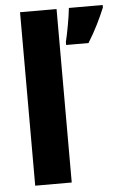

<svg xmlns="http://www.w3.org/2000/svg" viewBox="-54 -850 536 838"><g transform="rotate(-5 214.0 -431.0)"><path d="M226 -51V-811H66V-51ZM428 -800V-811H280C276 -770 263 -701 254 -664V-651H352C384 -702 408 -752 428 -800Z"/></g></svg>

Font: Noto Sans Tamil UI SemiCondensed ExtraBold
Style: Regular
Weight: 800
Width: 4
Designer: Jelle Bosma - Monotype Design Team
Foundry: Monotype Imaging Inc.
Version: Version 2.004